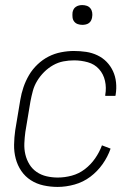

<svg xmlns="http://www.w3.org/2000/svg" viewBox="-20 -729 540 757"><path d="M207 8Q179 8 151.5 2Q124 -4 101.5 -18.5Q79 -33 64 -55Q49 -77 42 -103.5Q35 -130 35.5 -158.5Q36 -187 40 -215L60 -335Q64 -360 72.5 -385Q81 -410 94.5 -433Q108 -456 128 -475Q148 -494 171.5 -506Q195 -518 221 -523Q247 -528 271 -528Q296 -528 319.5 -524.5Q343 -521 364 -511Q385 -501 400.5 -485Q416 -469 425.5 -448.5Q435 -428 437.5 -404Q440 -380 436 -356L435 -351H395V-355Q400 -383 394 -410Q388 -437 370.5 -456.5Q353 -476 326.5 -483.5Q300 -491 272 -491Q251 -491 230 -487Q209 -483 189.5 -472Q170 -461 154 -445Q138 -429 126.5 -410Q115 -391 109.5 -370.5Q104 -350 100 -329L80 -209Q77 -187 76 -164Q75 -141 80 -120Q85 -99 96 -81Q107 -63 124.5 -51Q142 -39 163.5 -34Q185 -29 208 -29Q235 -29 263 -36.5Q291 -44 314.5 -62Q338 -80 355 -104.5Q372 -129 382 -156L416 -143Q405 -111 384.5 -82Q364 -53 336 -32Q308 -11 274 -1.5Q240 8 207 8ZM305 -631Q295 -631 286.5 -634Q278 -637 272.5 -644Q267 -651 266 -660.5Q265 -670 266 -680Q267 -686 270 -692Q273 -698 279 -702Q285 -706 291.5 -707.5Q298 -709 304 -709Q314 -709 322.5 -706Q331 -703 336.5 -696Q342 -689 343.5 -679.5Q345 -670 343 -660Q342 -654 339 -648Q336 -642 330.5 -638Q325 -634 318 -632.5Q311 -631 305 -631Z"/></svg>

Font: Iosevka Curly Extralight
Style: Italic
Weight: 200
Italic angle: -9°
Monospace: yes
Designer: Belleve Invis
Foundry: Belleve Invis
Version: Version 22.1.2; ttfautohint (v1.8.4)